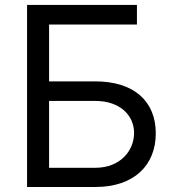

<svg xmlns="http://www.w3.org/2000/svg" viewBox="-20 -747 699 767"><path d="M88.1 0H360.8C517 0 602.3 -88.1 602.3 -214.5C602.3 -340.9 517 -421.9 360.8 -421.9H176.1V-649.1H527V-727.3H88.1ZM176.1 -76.7V-343.8H360.8C460.2 -343.8 515.6 -285.5 515.6 -215.9C515.6 -144.9 460.2 -76.7 360.8 -76.7Z"/></svg>

Font: Margiela Sans
Style: Regular
Weight: 400
Designer: Stefan Endress, Andreas Faust
Version: Version 1.100;FEAKit 1.0